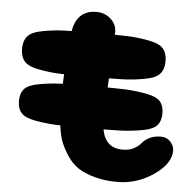

<svg xmlns="http://www.w3.org/2000/svg" viewBox="-51 -751 807 801"><g transform="rotate(5 352.5 -350.5)"><path d="M477 -1Q555 -3 622.5 -50Q690 -97 690 -151Q690 -171 674.5 -188Q659 -205 635 -205Q606 -205 586 -194.5Q566 -184 556 -171Q546 -158 526.5 -147.5Q507 -137 479 -137Q394 -137 390 -244Q389 -281 397.5 -444.5Q406 -608 406 -624Q406 -655 381 -677.5Q356 -700 321 -700Q253 -700 231 -637Q220 -605 213 -500Q206 -395 206 -318Q206 -286 207 -265.5Q208 -245 213 -207.5Q218 -170 228 -145Q238 -120 258 -89.5Q278 -59 306 -41Q334 -23 378 -11.5Q422 0 477 -1ZM198.5 -215.5Q240 -214 331 -214Q422 -214 464 -215.5Q506 -217 552.5 -225Q599 -233 615.5 -251.5Q632 -270 632 -302Q632 -334 615.5 -352.5Q599 -371 552.5 -379Q506 -387 464 -388.5Q422 -390 331 -390Q240 -390 198.5 -388.5Q157 -387 110.5 -379Q64 -371 47.5 -352.5Q31 -334 31 -302Q31 -270 47.5 -251.5Q64 -233 110.5 -225Q157 -217 198.5 -215.5ZM192.5 -429.5Q234 -428 325 -428Q416 -428 458 -429.5Q500 -431 546.5 -439.5Q593 -448 609.5 -467.5Q626 -487 626 -520Q626 -553 609.5 -572.5Q593 -592 546.5 -600.5Q500 -609 458 -610.5Q416 -612 325 -612Q234 -612 192.5 -610.5Q151 -609 104.5 -600.5Q58 -592 41.5 -572.5Q25 -553 25 -520Q25 -487 41.5 -467.5Q58 -448 104.5 -439.5Q151 -431 192.5 -429.5Z"/></g></svg>

Font: Cherry Bomb
Style: Regular
Weight: 400
Designer: satsuyako
Foundry: satsuyako
Version: Version 4.0